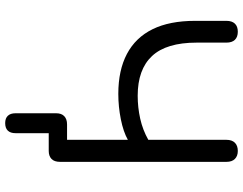

<svg xmlns="http://www.w3.org/2000/svg" viewBox="-116 -636 916 723"><g transform="rotate(90 341.5 -274.0)"><path d="M443 164Q425 164 415.5 154Q406 144 406 125V-28Q406 -48 417 -58.5Q428 -69 448 -69H544L506 -32V-298Q476 -281 428.5 -271.5Q381 -262 333 -262Q244 -262 182.5 -294.5Q121 -327 89.5 -391Q58 -455 58 -551V-669Q58 -690 68.5 -701Q79 -712 99 -712Q119 -712 129.5 -701Q140 -690 140 -669V-557Q140 -443 190.5 -389Q241 -335 340 -335Q384 -335 426.5 -344.5Q469 -354 506 -375V-669Q506 -690 517 -701Q528 -712 548 -712Q567 -712 578 -701Q589 -690 589 -669V-43Q589 -21 578 -10.5Q567 0 548 0H481V125Q481 144 471.5 154Q462 164 443 164Z"/></g></svg>

Font: Nunito
Style: Regular
Weight: 400
Designer: Vernon Adams
Foundry: Vernon Adams
Version: Version 3.602